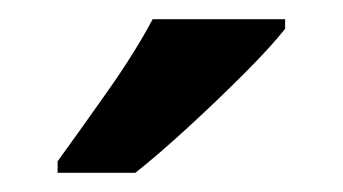

<svg xmlns="http://www.w3.org/2000/svg" viewBox="-20 -879 357 200"><path d="M277 -849Q262 -830 234 -802Q206 -774 175.5 -746Q145 -718 121 -699H40V-711Q64 -744 92.5 -784.5Q121 -825 139 -859H277Z"/></svg>

Font: Noto Sans Telugu UI SemiCondensed SemiBold
Style: Regular
Weight: 600
Width: 4
Designer: Jelle Bosma - Monotype Design Team
Foundry: Monotype Imaging Inc.
Version: Version 2.005; ttfautohint (v1.8.4.7-5d5b)